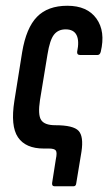

<svg xmlns="http://www.w3.org/2000/svg" viewBox="-20 -516 377 667"><path d="M169 131Q160 131 161 120L174 37Q179 14 174 7Q169 0 150 0H132Q69 0 42.5 -39Q16 -78 30 -166L57 -335Q71 -419 108.5 -457.5Q146 -496 214 -496Q283 -496 315 -451.5Q347 -407 330 -336Q327 -325 319 -325H258Q247 -325 248 -336Q256 -374 246 -394Q236 -414 208 -414Q182 -414 167.5 -395.5Q153 -377 145 -327L119 -169Q111 -117 123 -99Q135 -81 172 -81Q235 -81 253 -61.5Q271 -42 263 11L245 120Q244 131 236 131Z"/></svg>

Font: Sofia Sans Extra Condensed SemiBold
Style: Italic
Weight: 600
Italic angle: -9°
Designer: Botio Nikoltchev, Ani Petrova
Foundry: lettersoup
Version: Version 4.101